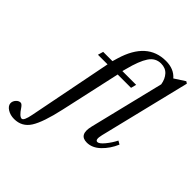

<svg xmlns="http://www.w3.org/2000/svg" viewBox="-341 -886 1272 1272"><g transform="rotate(45 295.5 -250.0)"><path d="M-72 184Q-72 165 -58 149.5Q-44 134 -27 134Q-15 134 0 156Q32 205 53 205Q72 205 85 137L201 -452H111L122 -490H209L220 -527Q284 -742 459 -742Q534 -742 575 -694L649 -742L663 -733L507 -94Q494 -40 517 -40Q534 -40 562 -74Q590 -108 609 -146L633 -132Q607 -71 563.5 -29.5Q520 12 470 12Q394 12 418 -86L546 -610Q539 -653 514.5 -680Q490 -707 448 -707Q396 -707 365 -660.5Q334 -614 309 -516L302 -490H431L421 -452H296L203 -31Q170 119 131 180.5Q92 242 19 242Q-17 242 -44 225Q-71 208 -72 184Z"/></g></svg>

Font: Heuristica
Style: Italic
Weight: 400
Italic angle: -13°
Version: Version 1.0.2